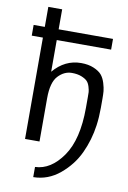

<svg xmlns="http://www.w3.org/2000/svg" viewBox="-99 -781 687 1034"><g transform="rotate(10 244.5 -263.5)"><path d="M18.1 -554.2V-612.8H79.1V-722.2H154.8V-612.8H452.1V-554.2H154.8V-380.9Q217.8 -455.1 306.2 -455.1Q346.2 -455.1 375.5 -442.6Q404.8 -430.2 418.9 -413.6Q433.1 -397 441.2 -370.6Q449.2 -344.2 450.7 -326.7Q452.1 -309.1 452.1 -285.2V-235.8Q452.1 -185.1 445.8 -139.2Q434.6 -58.1 400.9 14.4Q367.2 86.9 303 140.4Q238.8 193.8 158.2 194.8V139.2Q244.1 136.2 308.6 43.7Q373 -48.8 373 -222.2V-280.8Q373 -297.9 372.6 -307.9Q372.1 -317.9 366.5 -336.9Q360.8 -356 350.3 -366.5Q339.8 -377 318.4 -385.5Q296.9 -394 266.1 -394Q224.1 -394 191.2 -358.6Q158.2 -323.2 158.2 -236.8V0H79.1V-554.2Z"/></g></svg>

Font: CMU Sans Serif
Style: Medium
Weight: 500
Version: Version 0.7.0